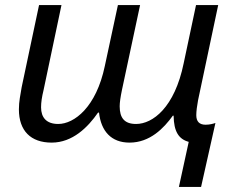

<svg xmlns="http://www.w3.org/2000/svg" viewBox="-20 -556 933 762"><path d="M55 -122C55 -37 102 10 185 10C268 10 329 -51 369 -109H373C381 -36 421 10 494 10C575 10 630 -47 666 -97H669C670 -34 689 -4 729 7L690 186H778L835 -68C826 -65 813 -61 796 -61C771 -61 759 -74 759 -99C759 -114 762 -137 766 -158L846 -536H758L709 -305C673 -129 586 -64 520 -64C473 -64 455 -89 455 -134C455 -149 458 -170 464 -199L536 -536H448L396 -294C362 -131 275 -64 211 -64C164 -64 143 -90 143 -130C143 -150 146 -170 153 -199L224 -536H135L66 -210C61 -179 55 -154 55 -122Z"/></svg>

Font: BC Sans
Style: Italic
Weight: 400
Italic angle: -12°
Designer: Monotype Design Team
Designer: Province of B.C.
Foundry: Monotype Imaging Inc.
Version: Version 2.000;GOOG;noto-source:20170915:90ef993387c0